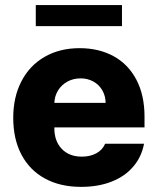

<svg xmlns="http://www.w3.org/2000/svg" viewBox="-20 -727 622 757"><path d="M32.2 -262.7Q32.2 -344.2 64.5 -406.5Q96.7 -468.8 156 -502.9Q215.3 -537.1 293.9 -537.1Q369.1 -537.1 427 -505.9Q484.9 -474.6 517.3 -413.6Q549.8 -352.5 549.8 -266.6V-224.6H194.3V-221.7Q194.3 -170.4 223.6 -139.9Q252.9 -109.4 302.7 -109.4Q335.9 -109.4 360.1 -122.8Q384.3 -136.2 394.5 -160.2H547.9Q538.1 -108.4 505.4 -70.1Q472.7 -31.7 420.2 -11Q367.7 9.8 299.8 9.8Q217.3 9.8 157 -23.2Q96.7 -56.2 64.5 -117.4Q32.2 -178.7 32.2 -262.7ZM396.5 -321.3Q396 -349.1 383.3 -371.1Q370.6 -393.1 348.1 -405.5Q325.7 -418 297.9 -418Q269 -418 245.8 -405.3Q222.7 -392.6 209 -370.6Q195.3 -348.6 194.3 -321.3ZM460.9 -624H121.1V-707H460.9Z"/></svg>

Font: Pretendard ExtraBold
Style: Regular
Weight: 800
Designer: Base glyphs from Inter by Rasmus Andersson; Hangeul glyphs from Noto Sans CJK(Source Han Sans) by Jang Soo-young and Kan
Foundry: Kil Hyung-jin
Version: Version 1.309